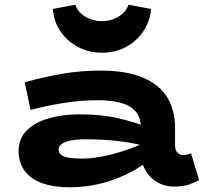

<svg xmlns="http://www.w3.org/2000/svg" viewBox="-20 -783 868 816"><path d="M720 10Q681 10 649 -8Q617 -26 598 -59.5Q579 -93 579 -138V-238Q579 -282 557.5 -308Q536 -334 495 -345.5Q454 -357 396 -357Q327 -357 255 -346Q183 -335 110 -316L85 -433Q165 -456 244.5 -469.5Q324 -483 407 -483Q516 -483 586.5 -453.5Q657 -424 690.5 -369.5Q724 -315 724 -239V-166Q724 -143 735 -133.5Q746 -124 759 -124Q769 -124 777.5 -126.5Q786 -129 792 -131L826 -18Q809 -8 783.5 1Q758 10 720 10ZM275 13Q209 13 160.5 -4Q112 -21 85.5 -56Q59 -91 59 -142Q60 -196 95 -230Q130 -264 188.5 -280.5Q247 -297 317 -297Q409 -297 480 -281Q551 -265 611 -241V-159Q538 -178 473.5 -184.5Q409 -191 345 -191Q308 -191 282 -186Q256 -181 242.5 -171.5Q229 -162 229 -147Q229 -133 240.5 -124.5Q252 -116 275 -112.5Q298 -109 329 -109Q365 -109 411.5 -117.5Q458 -126 509.5 -143Q561 -160 611 -185L608 -97Q564 -64 510.5 -39Q457 -14 398 -0.5Q339 13 275 13ZM413 -559Q356 -559 309.5 -584.5Q263 -610 235.5 -652Q208 -694 205 -745L300 -763Q307 -741 325 -725Q343 -709 366.5 -701Q390 -693 413 -693Q436 -693 459.5 -701Q483 -709 501 -725Q519 -741 526 -763L622 -745Q618 -694 590.5 -652Q563 -610 517.5 -584.5Q472 -559 413 -559Z"/></svg>

Font: BioRhyme SemiExpanded ExtraBold
Style: Regular
Weight: 800
Width: 6
Designer: Aoife Mooney
Foundry: Aoife Mooney Type
Version: Version 1.600;gftools[0.9.33]